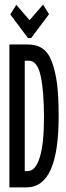

<svg xmlns="http://www.w3.org/2000/svg" viewBox="-20 -817 290 838"><path d="M21 1V-623H100Q140 -623 166 -605Q192 -587 207 -546Q222 -505 229 -451Q236 -397 236 -308Q236 -155 201.5 -77Q167 1 94 1ZM88 -70H100Q135 -70 153.5 -130Q172 -190 172 -304Q172 -419 157.5 -485.5Q143 -552 106 -552H88ZM168 -797 194 -755 116 -651H102L25 -754L51 -796L109 -729Z"/></svg>

Font: Inconsolata UltraCondensed SemiBold
Style: Regular
Weight: 600
Width: 1
Monospace: yes
Designer: Raph Levien, Cyreal, Brenton Simpson
Foundry: Raph Levien, Cyreal, Google
Version: Version 3.001; ttfautohint (v1.8.2.53-6de2)